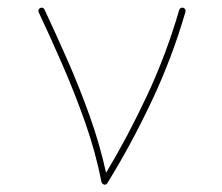

<svg xmlns="http://www.w3.org/2000/svg" viewBox="-20 -503 589 509"><path d="M86.9 -481.9Q83.5 -480.5 82.3 -477.3Q81.1 -474.1 82.5 -470.7Q113.3 -405.3 146 -330.3Q178.7 -255.4 206.3 -176.8Q233.9 -98.1 249 -20.5Q250 -17.1 253.2 -14.9Q256.3 -12.7 259.8 -13.7Q263.2 -14.6 264.6 -17.6Q326.7 -117.7 381.3 -233.2Q436 -348.6 471.7 -471.7Q472.7 -475.1 470.9 -478.3Q469.2 -481.4 465.8 -482.4Q462.4 -483.4 459.2 -481.7Q456.1 -480 455.1 -476.6Q421.4 -360.4 370.4 -251Q319.3 -141.6 261.2 -44.9Q244.6 -120.6 217.5 -196.3Q190.4 -272 158.9 -343.5Q127.4 -415 98.1 -477.5Q96.7 -481 93.5 -482.2Q90.3 -483.4 86.9 -481.9Z"/></svg>

Font: Mikhak VF
Style: Regular
Weight: 100
Designer: Amin Abedi
Version: Version 3.001